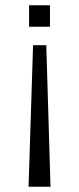

<svg xmlns="http://www.w3.org/2000/svg" viewBox="-20 -530 299 726"><path d="M155 -359 171 176H88L105 -359ZM169 -510V-429H90V-510Z"/></svg>

Font: Chivo Medium ExtraLight
Style: Regular
Weight: 250
Version: Version 2.002